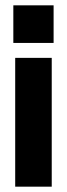

<svg xmlns="http://www.w3.org/2000/svg" viewBox="-20 -520 251 720"><path d="M181 -359H30V-500H181ZM37 -303H174V180H37Z"/></svg>

Font: CyStack Display
Style: Bold
Weight: 700
Designer: Weizhong Zhang
Foundry: 本地遙控
Version: Version 1.000;Glyphs 3.1.2 (3151)